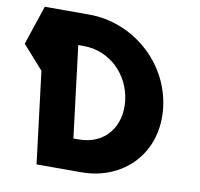

<svg xmlns="http://www.w3.org/2000/svg" viewBox="-116 -918 1051 1011"><g transform="rotate(10 409.5 -412.5)"><path d="M42.7 -825 -27.5 -615 83.8 -490 144 0H383C610 0 777.9 -172 748.3 -413C718.8 -653 507.7 -825 281.7 -825ZM311.4 -168 251.3 -657H280.3C420.3 -657 528.5 -550 545.4 -412C561.4 -274 479.4 -168 340.4 -168Z"/></g></svg>

Font: Hussar
Style: BdOpOblOne
Weight: 700
Foundry: Cannot Into Space Fonts
Version: Version 2.00